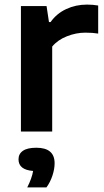

<svg xmlns="http://www.w3.org/2000/svg" viewBox="-20 -572 454 835"><path d="M71 -545.5H182.5L193 -476H200Q226 -513 267.8 -532.5Q309.5 -552 358.5 -552Q384 -552 407 -548V-426Q383.5 -430 351 -430Q311 -430 271 -414.2Q231 -398.5 207 -369.5V0H71ZM217.5 138Q217.5 163 208 191.8Q198.5 220.5 182 243H98.5Q119 202.5 124 171.5Q60.5 166.5 60.5 121Q60.5 97 79.8 83.8Q99 70.5 138 70.5Q217.5 70.5 217.5 138Z"/></svg>

Font: Encode Sans Semi Expanded SmBd
Style: Regular
Weight: 600
Width: 6
Designer: Multiple Designers
Foundry: Impallari Type
Version: Version 2.000